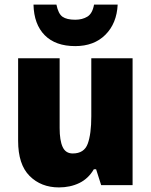

<svg xmlns="http://www.w3.org/2000/svg" viewBox="-20 -858 658 837"><path d="M558 -604V-51H421L399 -120H389Q365 -79 325.5 -60Q286 -41 237 -41Q159 -41 109 -91Q59 -141 59 -244V-604H240V-300Q240 -246 253 -217.5Q266 -189 297 -189Q347 -189 362.5 -231.5Q378 -274 378 -351V-604ZM493 -838Q489 -756 439.5 -706.5Q390 -657 308 -657Q222 -657 175 -704.5Q128 -752 126 -838H226Q234 -798 252.5 -785Q271 -772 308 -772Q339 -772 361 -785.5Q383 -799 390 -838Z"/></svg>

Font: Noto Sans Tamil UI SemiCondensed Black
Style: Regular
Weight: 900
Width: 4
Designer: Jelle Bosma - Monotype Design Team
Foundry: Monotype Imaging Inc.
Version: Version 2.004; ttfautohint (v1.8.4.7-5d5b)